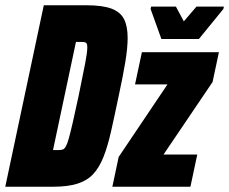

<svg xmlns="http://www.w3.org/2000/svg" viewBox="-35 -708 869 728"><path d="M-15 0 131 -688H294Q353 -688 387 -675.5Q421 -663 435 -636Q449 -609 449 -564Q449 -526 440 -472Q431 -418 415 -344Q399 -267 386 -209.5Q373 -152 357 -112Q341 -72 318 -47.5Q295 -23 258.5 -11.5Q222 0 167 0ZM166 -139H187Q196 -139 202.5 -141Q209 -143 214.5 -152.5Q220 -162 226 -183.5Q232 -205 241 -244Q250 -283 263 -344Q280 -426 288 -468Q296 -510 296 -528Q296 -536 294.5 -540.5Q293 -545 290 -546.5Q287 -548 283 -548.5Q279 -549 274 -549H253ZM391 0 415 -113 600 -388H477L503 -510H795L771 -397L585 -122H713L687 0ZM577 -560 536 -674 538 -683H632L662 -627L710 -683H814L812 -674L719 -560Z"/></svg>

Font: Saira Condensed Black
Style: Italic
Weight: 900
Width: 3
Italic angle: -12°
Designer: Hector Gatti with collaboration of the Omnibus-Type team
Foundry: Omnibus-Type
Version: Version 1.101